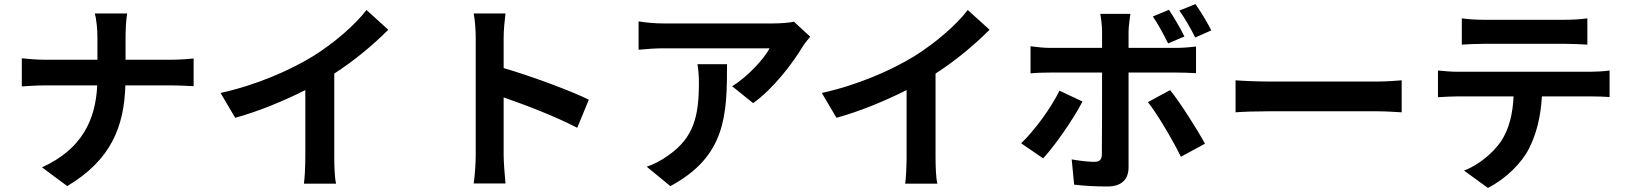

<svg xmlns="http://www.w3.org/2000/svg" viewBox="-20 -857 7990 942"><path d="M596 -564V-673C596 -704 598 -760 604 -791H445C454 -760 458 -708 458 -674V-564H198C158 -564 117 -568 87 -571V-433C118 -435 158 -438 202 -438H457C449 -269 382 -125 186 -36L310 56C526 -73 589 -237 595 -438H820C860 -438 909 -435 930 -434V-570C909 -568 867 -564 821 -564Z M1620 -496C1719 -560 1809 -635 1885 -711L1778 -808C1722 -734 1618 -645 1517 -582C1405 -513 1237 -439 1062 -401L1134 -279C1250 -311 1375 -363 1478 -415V-87C1478 -43 1475 20 1471 44H1629C1622 19 1620 -43 1620 -87Z M2869 -368C2777 -413 2585 -484 2451 -523V-670C2451 -712 2456 -756 2460 -791H2304C2311 -756 2314 -706 2314 -670V-96C2314 -56 2310 4 2304 43H2460C2456 3 2451 -67 2451 -96V-379C2559 -342 2709 -284 2812 -230Z M3402 -542C3407 -510 3409 -483 3409 -452C3409 -288 3385 -182 3258 -94C3221 -67 3185 -50 3153 -39L3269 56C3542 -90 3547 -294 3547 -542ZM3875 -751C3857 -745 3802 -742 3774 -742H3235C3193 -742 3151 -746 3113 -752V-613C3160 -617 3193 -620 3235 -620H3756C3730 -571 3652 -483 3572 -434L3675 -351C3774 -421 3869 -547 3916 -625C3925 -640 3944 -664 3955 -677Z M4570 -496C4669 -560 4759 -635 4835 -711L4728 -808C4672 -734 4568 -645 4467 -582C4355 -513 4187 -439 4012 -401L4084 -279C4200 -311 4325 -363 4428 -415V-87C4428 -43 4425 20 4421 44H4579C4572 19 4570 -43 4570 -87Z M5923 -708C5905 -743 5872 -800 5845 -837L5766 -805C5794 -767 5823 -715 5844 -673ZM5791 -678C5773 -715 5740 -772 5715 -809L5636 -776C5663 -738 5691 -684 5711 -644ZM5178 -412C5137 -328 5057 -218 4990 -154L5098 -80C5153 -139 5245 -270 5291 -359ZM5751 -501C5778 -501 5817 -500 5848 -498V-629C5822 -625 5778 -622 5750 -622H5517V-702C5517 -727 5524 -775 5526 -789H5378C5382 -772 5387 -728 5387 -702V-622H5133C5102 -622 5066 -626 5036 -630V-497C5064 -500 5103 -501 5133 -501H5387V-500C5387 -453 5387 -136 5386 -99C5385 -73 5375 -63 5349 -63C5325 -63 5281 -67 5238 -75L5250 49C5301 55 5359 58 5413 58C5484 58 5517 22 5517 -36V-501ZM5612 -356C5660 -295 5731 -174 5774 -88L5892 -152C5852 -225 5772 -351 5721 -415Z M6042 -306C6079 -309 6146 -311 6203 -311H6740C6782 -311 6833 -307 6857 -306V-463C6831 -461 6786 -457 6740 -457H6203C6151 -457 6078 -460 6042 -463Z M7660 -642C7695 -642 7733 -640 7768 -638V-767C7734 -762 7694 -760 7660 -760H7258C7225 -760 7184 -762 7152 -767V-638C7182 -640 7224 -642 7259 -642ZM7131 -505C7100 -505 7065 -508 7035 -511V-380C7063 -382 7102 -384 7131 -384H7406C7402 -300 7385 -225 7344 -163C7304 -105 7234 -47 7163 -20L7280 65C7369 20 7446 -58 7481 -127C7517 -197 7539 -281 7545 -384H7786C7814 -384 7852 -383 7877 -381V-511C7850 -507 7807 -505 7786 -505Z"/></svg>

Font: Source Han Sans Old Style Bold
Style: Regular
Weight: 700
Designer: Ryoko NISHIZUKA (kana & ideographs); Paul D. Hunt (Latin, Greek & Cyrillic); Wenlong ZHANG (bopomofo); Sandoll Communica
Foundry: Adobe Systems Incorporated
Version: Version 1.004;PS 1.004;hotconv 1.0.81;makeotf.lib2.5.63406